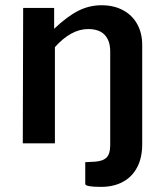

<svg xmlns="http://www.w3.org/2000/svg" viewBox="-20 -560 644 750"><path d="M313 158.5V73.5L352 71.5Q383.5 69 397 54.5Q410.5 40 410.5 8V-359.5Q410.5 -400.5 389.2 -423.5Q368 -446.5 324 -446.5Q258 -446.5 194.5 -376V0H69L70.5 -529H191.5V-447.5Q242 -495.5 285.2 -517.5Q328.5 -539.5 376.5 -539.5Q424.5 -539.5 460.5 -520.2Q496.5 -501 516 -465.8Q535.5 -430.5 535.5 -384.5V4Q535.5 55.5 516.2 92.8Q497 130 460.8 150Q424.5 170 374.5 170Q313 170 313 158.5Z"/></svg>

Font: 1883 Sans SemiBold
Style: Regular
Weight: 600
Designer: 1883 Sans project is a fork of Public Sans.
Version: Version 1.009